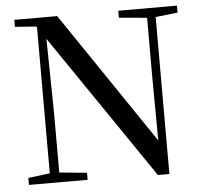

<svg xmlns="http://www.w3.org/2000/svg" viewBox="-52 -787 906 848"><g transform="rotate(-5 400.5 -363.0)"><path d="M614 6H665V-690L763 -701V-732H503V-701L627 -690V-411L629 -146L232 -732H42V-701L136 -694L139 -690V-43L43 -31V0H303V-31L181 -43V-302L176 -636Z"/></g></svg>

Font: Source Han Serif SC Medium
Style: Regular
Weight: 500
Designer: Ryoko NISHIZUKA 西塚涼子 (kana & ideographs); Frank Grießhammer (Latin, Greek & Cyrillic); Wenlong ZHANG 张文龙 (bopomofo); San
Foundry: Adobe
Version: Version 2.003;hotconv 1.1.1;makeotfexe 2.6.0